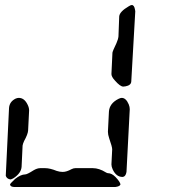

<svg xmlns="http://www.w3.org/2000/svg" viewBox="-20 -745 690 765"><path d="M3 -45 16 -315Q18 -340 42 -352Q49 -355 55 -355Q77 -355 90 -328Q96 -316 96 -305L92 -225Q91 -210 76 -183Q71 -172 70 -165L66 -80Q64 -55 34 -35Q25 -30 21 -30Q6 -33 3 -45ZM440 0H35Q21 -1 20 -10Q20 -13 37 -29Q39 -31 40 -32Q63 -50 80 -50Q88 -50 113 -66Q128 -75 140 -75H160Q179 -75 206 -64Q218 -60 230 -60Q245 -60 265 -71Q273 -75 280 -75H350Q375 -75 402 -58Q407 -55 410 -55Q425 -55 440 -40Q459 -20 460 -10Q457 -2 440 0ZM424 -90 427 -150Q427 -160 415 -194Q410 -209 410 -220L414 -300Q416 -333 452 -351Q460 -355 465 -355Q482 -355 493 -329Q497 -319 497 -310L484 -60Q481 -41 468 -40Q443 -40 429 -70Q424 -81 424 -90ZM424 -450 428 -535Q429 -542 444 -573Q451 -589 452 -600L455 -680Q457 -699 493 -720Q501 -725 505 -725Q515 -725 518 -706Q519 -703 519 -700L503 -420Q502 -405 480 -401Q475 -400 471 -400Q459 -400 438 -424Q424 -439 424 -450Z"/></svg>

Font: Segment14
Style: Regular
Weight: 400
Monospace: yes
Designer: Paul Flo Williams
Foundry: His Deeds Are Dust
Version: Version 1.002